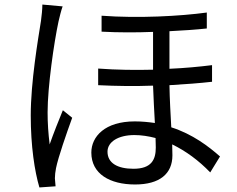

<svg xmlns="http://www.w3.org/2000/svg" viewBox="-20 -786 1040 843"><path d="M255 -758 166 -766C166 -745 163 -718 160 -695C147 -613 115 -426 115 -279C115 -144 132 -34 153 37L224 32C223 21 222 7 221 -3C221 -15 223 -34 226 -48C236 -97 272 -200 297 -269L256 -302C239 -261 214 -198 198 -152C192 -201 189 -245 189 -293C189 -405 217 -599 237 -692C241 -710 249 -742 255 -758ZM663 -180 664 -138C664 -85 645 -45 566 -45C496 -45 452 -70 452 -120C452 -163 499 -193 570 -193C601 -193 632 -188 663 -180ZM426 -717V-647C500 -643 578 -643 652 -646V-480C574 -478 492 -479 411 -485V-412C491 -408 574 -407 652 -410C654 -357 657 -297 660 -246C632 -250 603 -253 572 -253C440 -253 381 -186 381 -116C381 -22 463 24 573 24C681 24 737 -23 737 -104L736 -152C796 -123 853 -81 903 -29L946 -99C896 -143 826 -197 732 -227C729 -285 725 -349 724 -412C794 -416 858 -421 911 -427V-500C855 -493 792 -487 724 -484V-649C786 -652 842 -656 888 -661V-731C771 -715 587 -705 426 -717Z"/></svg>

Font: Source Han Sans JP
Style: Regular
Weight: 400
Designer: Ryoko NISHIZUKA 西塚涼子 (kana, bopomofo & ideographs); Paul D. Hunt (Latin, Greek & Cyrillic); Sandoll Communications 산돌커뮤니
Foundry: Adobe
Version: Version 2.004;hotconv 1.0.118;makeotfexe 2.5.65603